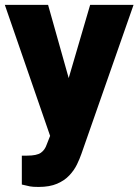

<svg xmlns="http://www.w3.org/2000/svg" viewBox="-22 -548 564 782"><path d="M173.8 -528.3 257.8 -230 345.2 -528.3H522L309.6 78.6Q302.7 98.6 291.5 121.8Q280.3 145 260.7 166Q241.2 187 210.7 200.2Q180.2 213.4 135.3 213.4Q111.3 213.4 100.3 211.2Q89.4 209 66.9 203.6V85.9H88.4Q127.9 85.9 144.5 74.2Q161.1 62.5 168.5 40L182.1 5.4L-2.4 -528.3Z"/></svg>

Font: Vazirmatn RD Black
Style: Regular
Weight: 900
Designer: Saber Rastikerdar
Foundry: Saber Rastikerdar
Version: Version 32.102